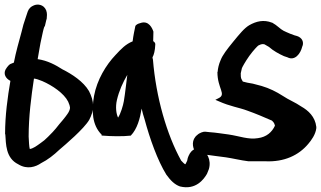

<svg xmlns="http://www.w3.org/2000/svg" viewBox="-22 -662 1389 831"><path d="M0 -81H1C4 -39 2 22 57 49C96 73 133 60 156 44C184 30 211 9 235 -14C261 -36 341 -104 364 -143C374 -162 381 -182 381 -203C381 -225 374 -247 363 -268C339 -309 290 -341 248 -362C220 -380 184 -400 141 -406C147 -437 151 -469 158 -498C162 -516 165 -533 170 -547L172 -548L179 -578L180 -579C181 -592 183 -603 178 -617C167 -644 139 -646 123 -638C113 -634 103 -626 98 -612L89 -585C82 -566 76 -545 71 -523C60 -482 47 -438 38 -391L23 -385C12 -379 2 -361 2 -361C-8 -341 3 -322 23 -312C11 -242 0 -162 0 -83ZM102 -71C102 -157 113 -243 125 -322C134 -321 147 -317 161 -311C205 -292 255 -258 273 -222C278 -211 281 -201 281 -197C281 -190 279 -184 274 -175C270 -168 257 -150 235 -125C213 -96 196 -80 186 -70C174 -58 166 -51 154 -43C136 -30 123 -20 107 -17C104 -26 103 -51 102 -71Z M385 -247C374 -183 376 -121 418 -79V-75H423C457 -72 510 -71 544 -75C572 -104 584 -149 591 -192C594 -178 599 -160 604 -145C626 -63 660 33 698 94C716 119 734 137 757 145C826 162 861 113 874 90L882 70C894 29 872 -5 851 -15C834 -25 808 -20 794 13C791 19 790 24 788 34L781 48C781 48 780 48 779 49C775 46 770 42 762 33C700 -79 653 -241 640 -404C639 -408 638 -411 638 -414C644 -424 649 -443 650 -468C651 -473 649 -479 641 -484C642 -495 641 -512 642 -525C638 -537 623 -576 585 -562C573 -559 568 -555 564 -550C561 -535 555 -509 552 -483C522 -471 502 -450 478 -424C437 -381 398 -317 385 -247ZM484 -229C493 -268 510 -306 529 -338C524 -301 520 -259 514 -224C511 -206 500 -169 489 -153C481 -169 477 -199 484 -229Z M823 -5C837 4 854 5 854 5L871 8H873C899 11 928 16 956 19C984 23 1020 32 1053 36H1126C1208 40 1271 10 1312 -39C1325 -54 1344 -80 1347 -107V-113C1342 -157 1312 -184 1282 -201C1256 -219 1227 -230 1202 -247C1174 -265 1144 -280 1110 -290L1072 -300C1058 -302 1038 -306 1029 -309C1021 -324 1020 -321 1020 -345L1025 -367C1027 -372 1038 -393 1057 -420C1076 -446 1092 -462 1096 -465C1110 -472 1115 -472 1123 -470L1142 -459C1161 -442 1185 -429 1207 -419L1222 -414C1254 -397 1279 -430 1286 -460C1292 -472 1292 -493 1269 -504C1264 -506 1261 -507 1253 -509L1234 -516C1223 -521 1212 -525 1205 -529C1191 -536 1178 -552 1156 -564H1155C1119 -578 1087 -570 1057 -553C1035 -540 1015 -515 987 -481C960 -448 941 -423 933 -402C925 -384 921 -366 920 -351H919V-350C919 -279 959 -254 924 -237L910 -230L924 -224C975 -201 1012 -197 1049 -183C1083 -171 1121 -155 1155 -140C1164 -131 1165 -129 1168 -118C1155 -90 1132 -69 1094 -64C1053 -57 1015 -73 967 -80C942 -83 915 -88 885 -90L866 -92C859 -93 841 -87 832 -78C806 -58 810 -25 823 -5Z"/></svg>

Font: Stray Cat
Style: ExBlkCn
Weight: 1000
Version: Version 1.0